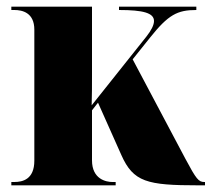

<svg xmlns="http://www.w3.org/2000/svg" viewBox="-20 -556 636 576"><path d="M14 0H327V-10H317C299 -10 256 -18 256 -75V-225L274 -248L344 -91C380 -10 421 0 575 0H595V-10H593C576 -10 569 -18 536 -80L378 -378L430 -443C485 -512 512 -526 569 -526V-536H337V-526C410 -526 442 -517 442 -493C442 -481 434 -465 419 -446L255 -240C256 -272 256 -302 256 -332V-536H14V-526H23C47 -526 83 -518 83 -467V-74C83 -18 48 -10 23 -10H14Z"/></svg>

Font: Noto Serif Display Condensed Black
Style: Regular
Weight: 900
Width: 3
Designer: Monotype Design Team
Foundry: Monotype Imaging Inc.
Version: Version 2.009